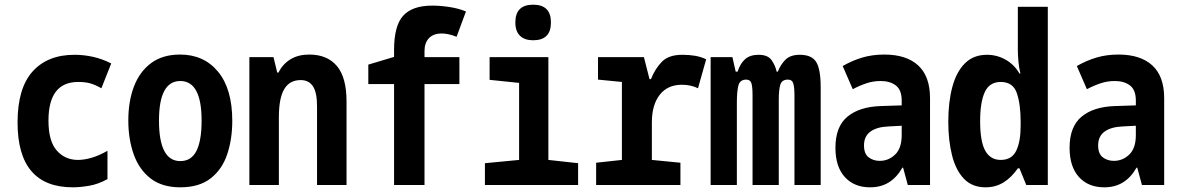

<svg xmlns="http://www.w3.org/2000/svg" viewBox="-20 -790 5040 820"><path d="M291 10Q55 10 55 -267Q55 -413 119 -484.5Q183 -556 298 -556Q339 -556 378.5 -547Q418 -538 455 -519L413 -413Q385 -429 363.5 -434.5Q342 -440 314 -440Q187 -440 187 -275Q187 -187 222.5 -147Q258 -107 313 -107Q339 -107 370.5 -116Q402 -125 439 -146V-25Q399 -3 360 3.5Q321 10 291 10Z M750 10Q672 10 623 -28Q574 -66 551 -131Q528 -196 528 -275Q528 -358 552.5 -421.5Q577 -485 626 -521Q675 -557 749 -557Q851 -557 911.5 -483.5Q972 -410 972 -274Q972 -196 950.5 -131.5Q929 -67 880 -28.5Q831 10 750 10ZM750 -102Q797 -102 819 -145.5Q841 -189 841 -275Q841 -444 750 -444Q659 -444 659 -275Q659 -102 750 -102Z M1045 0V-546H1148L1164 -480H1169Q1188 -517 1221 -537Q1254 -557 1301 -557Q1377 -557 1418.5 -508.5Q1460 -460 1460 -356V0H1334V-337Q1334 -395 1316.5 -421.5Q1299 -448 1264 -448Q1217 -448 1194 -409.5Q1171 -371 1171 -289V0Z M1663 0V-431H1553V-514L1663 -547V-577Q1663 -680 1702 -723Q1741 -766 1826 -766Q1861 -766 1900 -760Q1939 -754 1970 -741L1930 -633Q1910 -641 1894 -644Q1878 -647 1867 -647Q1831 -647 1812 -627Q1793 -607 1793 -572V-546H1942V-431H1793V0Z M2257 -618Q2221 -618 2201 -637Q2181 -656 2181 -694Q2181 -770 2257 -770Q2333 -770 2333 -694Q2333 -618 2257 -618ZM2051 0V-93L2197 -107V-436L2071 -449V-546H2322V-107L2449 -93V0Z M2526 0V-95L2636 -107V-440L2534 -450V-546H2730L2754 -452H2760Q2778 -497 2807 -526.5Q2836 -556 2894 -556Q2922 -556 2947 -552Q2972 -548 2996 -537L2961 -413Q2931 -428 2892 -428Q2831 -428 2797.5 -385Q2764 -342 2764 -267V-107L2886 -95V0Z M3015 0V-546H3108L3122 -484H3130Q3142 -520 3163 -538Q3184 -556 3220 -556Q3259 -556 3275 -533.5Q3291 -511 3297 -484H3302Q3313 -513 3334 -534.5Q3355 -556 3396 -556Q3447 -556 3466 -525Q3485 -494 3485 -417V0H3373V-382Q3373 -417 3368 -433.5Q3363 -450 3345 -450Q3320 -450 3313 -429.5Q3306 -409 3306 -362V0H3194V-382Q3194 -420 3189 -435Q3184 -450 3167 -450Q3140 -450 3133.5 -424.5Q3127 -399 3127 -352V0Z M3696 10Q3628 10 3588 -34Q3548 -78 3548 -159Q3548 -249 3599 -291.5Q3650 -334 3741 -337L3831 -340V-360Q3831 -406 3806 -425Q3781 -444 3741 -444Q3709 -444 3679.5 -434Q3650 -424 3622 -409L3579 -508Q3619 -531 3662 -544Q3705 -557 3757 -557Q3851 -557 3901.5 -510.5Q3952 -464 3952 -371V0H3857L3837 -74H3834Q3810 -32 3776 -11Q3742 10 3696 10ZM3737 -103Q3775 -103 3803 -130Q3831 -157 3831 -213V-253L3775 -250Q3725 -248 3697.5 -228Q3670 -208 3670 -169Q3670 -133 3690 -118Q3710 -103 3737 -103Z M4189 10Q4132 10 4097 -26.5Q4062 -63 4046 -126.5Q4030 -190 4030 -270Q4030 -355 4047.5 -419.5Q4065 -484 4101.5 -520Q4138 -556 4195 -556Q4238 -556 4275 -535Q4312 -514 4334 -476H4338Q4332 -500 4329.5 -527.5Q4327 -555 4327 -577V-761H4455V0H4363L4334 -71H4327Q4300 -32 4266 -11Q4232 10 4189 10ZM4254 -107Q4301 -107 4320 -146Q4339 -185 4339 -253V-270Q4339 -346 4322.5 -393Q4306 -440 4254 -440Q4206 -440 4186 -397Q4166 -354 4166 -273Q4166 -185 4188 -146Q4210 -107 4254 -107Z M4696 10Q4628 10 4588 -34Q4548 -78 4548 -159Q4548 -249 4599 -291.5Q4650 -334 4741 -337L4831 -340V-360Q4831 -406 4806 -425Q4781 -444 4741 -444Q4709 -444 4679.5 -434Q4650 -424 4622 -409L4579 -508Q4619 -531 4662 -544Q4705 -557 4757 -557Q4851 -557 4901.5 -510.5Q4952 -464 4952 -371V0H4857L4837 -74H4834Q4810 -32 4776 -11Q4742 10 4696 10ZM4737 -103Q4775 -103 4803 -130Q4831 -157 4831 -213V-253L4775 -250Q4725 -248 4697.5 -228Q4670 -208 4670 -169Q4670 -133 4690 -118Q4710 -103 4737 -103Z"/></svg>

Font: Noto Sans Mono ExtraCondensed
Style: Bold
Weight: 700
Width: 2
Designer: Monotype Design Team
Foundry: Monotype Imaging Inc.
Version: Version 2.014